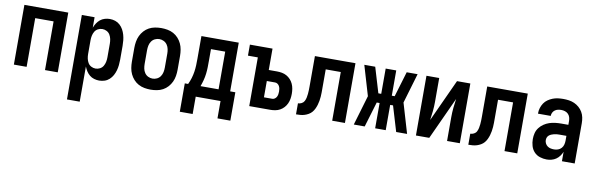

<svg xmlns="http://www.w3.org/2000/svg" viewBox="-50 -980 5099 1646"><g transform="rotate(10 2500.0 -156.5)"><path d="M59 0V-520H441V0H330V-424H170V0Z M559 215V-520H670V-429Q678 -450 690 -468.5Q702 -487 719 -501Q736 -515 758 -521.5Q780 -528 802 -528Q826 -528 849 -520.5Q872 -513 890 -496.5Q908 -480 919.5 -459Q931 -438 937.5 -415Q944 -392 946.5 -368Q949 -344 949 -320V-200Q949 -176 946.5 -152Q944 -128 937.5 -105Q931 -82 919.5 -61Q908 -40 890 -23.5Q872 -7 849 0.5Q826 8 802 8Q780 8 758 1.5Q736 -5 719 -19Q702 -33 690 -51.5Q678 -70 670 -91V215ZM754 -88Q774 -88 792 -97.5Q810 -107 820 -124Q830 -141 834 -160.5Q838 -180 838 -200V-320Q838 -340 834 -359.5Q830 -379 820 -396Q810 -413 792 -422.5Q774 -432 754 -432Q734 -432 716 -422.5Q698 -413 688 -396Q678 -379 674 -359.5Q670 -340 670 -320V-200Q670 -180 674 -160.5Q678 -141 688 -124Q698 -107 716 -97.5Q734 -88 754 -88Z M1250 8Q1223 8 1195.5 3Q1168 -2 1144 -15Q1120 -28 1101.5 -48.5Q1083 -69 1071.5 -93.5Q1060 -118 1055.5 -145.5Q1051 -173 1051 -200V-320Q1051 -347 1055.5 -374.5Q1060 -402 1071.5 -426.5Q1083 -451 1101.5 -471.5Q1120 -492 1144 -505Q1168 -518 1195.5 -523Q1223 -528 1250 -528Q1277 -528 1304.5 -523Q1332 -518 1356 -505Q1380 -492 1398.5 -471.5Q1417 -451 1428.5 -426.5Q1440 -402 1444.5 -374.5Q1449 -347 1449 -320V-200Q1449 -173 1444.5 -145.5Q1440 -118 1428.5 -93.5Q1417 -69 1398.5 -48.5Q1380 -28 1356 -15Q1332 -2 1304.5 3Q1277 8 1250 8ZM1250 -88Q1270 -88 1288.5 -97Q1307 -106 1318.5 -123Q1330 -140 1334 -160Q1338 -180 1338 -200V-320Q1338 -340 1334 -360Q1330 -380 1318.5 -397Q1307 -414 1288.5 -423Q1270 -432 1250 -432Q1230 -432 1211.5 -423Q1193 -414 1181.5 -397Q1170 -380 1166 -360Q1162 -340 1162 -320V-200Q1162 -180 1166 -160Q1170 -140 1181.5 -123Q1193 -106 1211.5 -97Q1230 -88 1250 -88Z M1530 151V-96H1559Q1572 -123 1580.5 -151Q1589 -179 1593.5 -208Q1598 -237 1599 -266.5Q1600 -296 1600 -325V-520H1925V-96H1970V151H1858V0H1642V151ZM1667 -96H1824V-424H1700V-325Q1700 -296 1699.5 -267Q1699 -238 1695.5 -209Q1692 -180 1684.5 -151.5Q1677 -123 1667 -96Z M2108 0V-424H2022V-520H2219V-334H2291Q2313 -334 2334.5 -330Q2356 -326 2375 -315.5Q2394 -305 2409 -288.5Q2424 -272 2433 -252Q2442 -232 2445.5 -210.5Q2449 -189 2449 -167Q2449 -145 2445.5 -123.5Q2442 -102 2433 -82Q2424 -62 2409 -45.5Q2394 -29 2375 -18.5Q2356 -8 2334.5 -4Q2313 0 2291 0ZM2291 -96Q2303 -96 2313 -103Q2323 -110 2328.5 -120.5Q2334 -131 2336 -143Q2338 -155 2338 -167Q2338 -179 2336 -191Q2334 -203 2328.5 -213.5Q2323 -224 2313 -231Q2303 -238 2291 -238H2219V-96Z M2515 0V-96Q2531 -96 2546.5 -104Q2562 -112 2569.5 -126.5Q2577 -141 2580.5 -157.5Q2584 -174 2585.5 -190.5Q2587 -207 2587.5 -223.5Q2588 -240 2588 -257V-520H2941V0H2830V-424H2699V-261Q2699 -242 2699 -223.5Q2699 -205 2697.5 -186.5Q2696 -168 2693 -149.5Q2690 -131 2684.5 -113Q2679 -95 2671 -78Q2663 -61 2651 -47Q2639 -33 2622.5 -23.5Q2606 -14 2588.5 -8.5Q2571 -3 2552 -1.5Q2533 0 2515 0Z M3018 0 3095 -260 3018 -520H3113L3179 -300H3204V-520H3296V-300H3321L3387 -520H3482L3405 -260L3482 0H3387L3321 -220H3296V0H3204V-220H3179L3113 0Z M3559 0V-520H3670V-312Q3670 -272 3666 -231.5Q3662 -191 3656 -152L3825 -520H3941V0H3830V-208Q3830 -248 3834 -288.5Q3838 -329 3844 -368L3675 0Z M4015 0V-96Q4031 -96 4046.5 -104Q4062 -112 4069.5 -126.5Q4077 -141 4080.5 -157.5Q4084 -174 4085.5 -190.5Q4087 -207 4087.5 -223.5Q4088 -240 4088 -257V-520H4441V0H4330V-424H4199V-261Q4199 -242 4199 -223.5Q4199 -205 4197.5 -186.5Q4196 -168 4193 -149.5Q4190 -131 4184.5 -113Q4179 -95 4171 -78Q4163 -61 4151 -47Q4139 -33 4122.5 -23.5Q4106 -14 4088.5 -8.5Q4071 -3 4052 -1.5Q4033 0 4015 0Z M4698 8Q4668 8 4638.5 -1.5Q4609 -11 4588.5 -33Q4568 -55 4559.5 -84.5Q4551 -114 4551 -144Q4551 -171 4557.5 -196.5Q4564 -222 4580 -243Q4596 -264 4618 -279Q4640 -294 4665 -302.5Q4690 -311 4716.5 -314Q4743 -317 4769 -317H4830V-351Q4830 -368 4825 -383.5Q4820 -399 4808.5 -410.5Q4797 -422 4781 -427Q4765 -432 4749 -432Q4734 -432 4720 -429Q4706 -426 4694 -417.5Q4682 -409 4675 -395.5Q4668 -382 4668 -368V-366H4557V-371Q4557 -394 4564 -416.5Q4571 -439 4584 -458.5Q4597 -478 4616.5 -491.5Q4636 -505 4657.5 -513.5Q4679 -522 4702.5 -525Q4726 -528 4749 -528Q4774 -528 4798.5 -524.5Q4823 -521 4845.5 -511Q4868 -501 4887 -484.5Q4906 -468 4918.5 -446.5Q4931 -425 4936 -400.5Q4941 -376 4941 -351V0H4830V-82Q4822 -62 4809 -44.5Q4796 -27 4778.5 -15Q4761 -3 4740 2.5Q4719 8 4698 8ZM4746 -88Q4763 -88 4780 -94Q4797 -100 4809 -113.5Q4821 -127 4825.5 -144.5Q4830 -162 4830 -180V-221H4769Q4757 -221 4745.5 -220Q4734 -219 4722.5 -216Q4711 -213 4700 -208.5Q4689 -204 4680 -196.5Q4671 -189 4666.5 -178Q4662 -167 4662 -155Q4662 -140 4669 -126Q4676 -112 4688.5 -103Q4701 -94 4716 -91Q4731 -88 4746 -88Z"/></g></svg>

Font: Iosevka Term Curly
Style: Bold
Weight: 700
Designer: Belleve Invis
Foundry: Belleve Invis
Version: Version 32.3.0